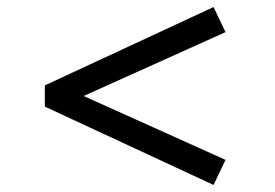

<svg xmlns="http://www.w3.org/2000/svg" viewBox="-20 -611 780 544"><path d="M619 -158 585 -87 107 -309V-369L585 -591L619 -520L217 -339Z"/></svg>

Font: Diplomata
Style: Regular
Weight: 400
Width: 7
Designer: Eduardo Rodriguez Tunni
Foundry: Eduardo Rodriguez Tunni
Version: Version 1.001